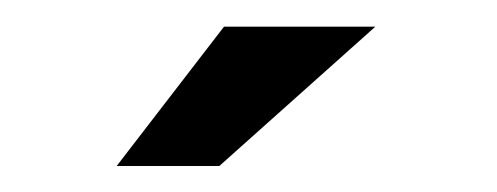

<svg xmlns="http://www.w3.org/2000/svg" viewBox="-20 -729 373 144"><path d="M67.5 -604.5H144.5L261.5 -709H148Z"/></svg>

Font: Anybody Thin
Style: Bold
Weight: 700
Version: Version 1.113;gftools[0.9.25]